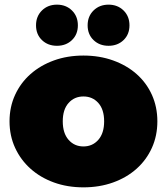

<svg xmlns="http://www.w3.org/2000/svg" viewBox="-20 -796 718 826"><path d="M21 -274Q21 -336 45 -388Q69 -440 111.5 -477.5Q154 -515 212 -536Q270 -557 339 -557Q408 -557 466.5 -536Q525 -515 567.5 -477.5Q610 -440 633.5 -388Q657 -336 657 -274Q657 -212 633.5 -160Q610 -108 567.5 -70Q525 -32 466.5 -11Q408 10 339 10Q270 10 212 -11Q154 -32 111.5 -70Q69 -108 45 -160Q21 -212 21 -274ZM428 -274Q428 -325 403 -353Q378 -381 339 -381Q300 -381 275 -353Q250 -325 250 -274Q250 -223 275 -194.5Q300 -166 339 -166Q378 -166 403 -194.5Q428 -223 428 -274ZM135 -687Q135 -726 160.5 -751Q186 -776 225 -776Q264 -776 289.5 -751Q315 -726 315 -687Q315 -648 289.5 -623.5Q264 -599 225 -599Q186 -599 160.5 -623.5Q135 -648 135 -687ZM357 -687Q357 -726 382.5 -751Q408 -776 447 -776Q486 -776 511.5 -751Q537 -726 537 -687Q537 -648 511.5 -623.5Q486 -599 447 -599Q408 -599 382.5 -623.5Q357 -648 357 -687Z"/></svg>

Font: CMG Sans Black
Style: Regular
Weight: 900
Designer: Julieta Ulanovsky
Foundry: Julieta Ulanovsky
Version: Version 7.200